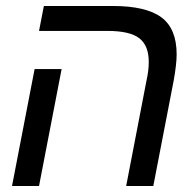

<svg xmlns="http://www.w3.org/2000/svg" viewBox="-20 -619 640 639"><path d="M109.9 0H20L95.2 -389.2H185.1ZM490.2 0H399.9L467.8 -352.1Q475.1 -384.3 475.1 -413.1Q475.1 -467.3 443.6 -491.7Q412.1 -516.1 337.9 -516.1H109.9L126 -599.1H355Q465.8 -599.1 516.8 -561.5Q567.9 -523.9 567.9 -438Q567.9 -406.2 558.1 -351.1Z"/></svg>

Font: Cousine
Style: Italic
Weight: 400
Italic angle: -12°
Monospace: yes
Designer: Steve Matteson
Foundry: Monotype Imaging Inc.
Version: Version 1.21